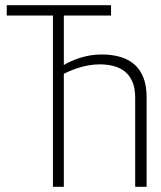

<svg xmlns="http://www.w3.org/2000/svg" viewBox="-20 -720 622 740"><path d="M371 -510Q351 -510 331 -507Q311 -504 291.5 -498Q272 -492 255 -484.5Q238 -477 225 -469V-435Q248 -447 271 -455Q294 -463 318 -467.5Q342 -472 365 -472Q393 -472 418 -465.5Q443 -459 461.5 -444Q480 -429 490.5 -404.5Q501 -380 501 -344V0H545V-346Q545 -390 532.5 -421.5Q520 -453 497 -472.5Q474 -492 442.5 -501Q411 -510 371 -510ZM226 -660H408V-700H6V-660H184V0H226Z"/></svg>

Font: Advent Pro Light
Style: Regular
Weight: 300
Version: Version 3.000